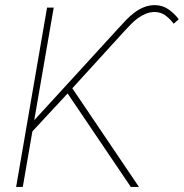

<svg xmlns="http://www.w3.org/2000/svg" viewBox="-20 -741 728 761"><path d="M248 -370.6 108.4 -220.2 70.3 0H43.9L166.5 -710.9H192.9L115.7 -264.6L252.4 -413.6L449.7 -629.4Q464.4 -645.5 480 -661.9Q495.6 -678.2 513.2 -691.4Q530.8 -704.6 550.8 -712.6Q570.8 -720.7 594.7 -720.7Q624.5 -720.2 647.9 -703.9Q671.4 -687.5 688.5 -664.6L668.5 -647Q654.3 -665.5 636.5 -679.2Q618.7 -692.9 593.8 -693.4Q574.7 -693.4 557.9 -686.5Q541 -679.7 526.4 -668.9Q511.7 -658.2 498.8 -644.8Q485.8 -631.3 473.6 -618.2L266.6 -391.1L530.8 0H498.5Z"/></svg>

Font: Roboto Thin
Style: Italic
Weight: 250
Italic angle: -12°
Designer: Google
Version: Version 2.134; 2016